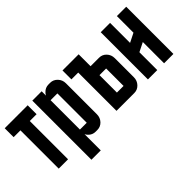

<svg xmlns="http://www.w3.org/2000/svg" viewBox="-57 -1006 1597 1597"><g transform="rotate(-45 742.0 -207.5)"><path d="M95.2 0V-450.2H15.1V-555.2H285.2V-450.2H205.1V0Z M449.7 -105H529.8V-450.2H449.7ZM449.7 -504.4Q455.6 -516.6 466.3 -527.3Q492.7 -555.2 529.8 -555.2H549.8Q586.4 -555.2 613.3 -526.9Q639.6 -499 639.6 -460V-95.2Q639.6 -55.2 613.3 -27.3Q587.4 0 549.8 0H529.8Q492.2 0 466.3 -27.3Q455.6 -38.1 449.7 -50.8V140.1H339.8V-555.2H449.7Z M984.9 -415Q1022.5 -415 1048.3 -387.7Q1074.7 -359.9 1074.7 -319.8V-95.2Q1074.7 -55.7 1048.3 -27.8Q1022 0 984.9 0H774.9V-450.2H694.8V-555.2H884.8V-415ZM884.8 -310.1V-105H962.9V-310.1Z M1334.5 -250 1254.4 -210V0H1144.5V-555.2H1254.4V-319.8L1334.5 -359.9V-555.2H1444.3V0H1334.5Z"/></g></svg>

Font: Horta
Style: Regular
Weight: 600
Width: 3
Version: Version 0.11